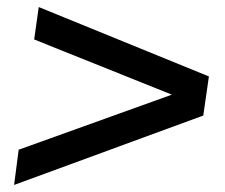

<svg xmlns="http://www.w3.org/2000/svg" viewBox="-20 -527 640 545"><path d="M20 -2 33 -102 517 -276 516 -239 77 -415 90 -507 573 -310 557 -199Z"/></svg>

Font: Chivo Mono Medium
Style: Italic
Weight: 500
Italic angle: -8.05°
Monospace: yes
Designer: Hector Gatti
Foundry: Omnibus-Type
Version: Version 1.008